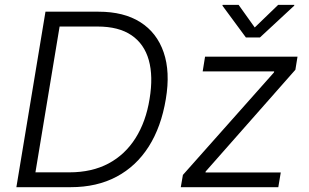

<svg xmlns="http://www.w3.org/2000/svg" viewBox="-20 -776 1282 796"><path d="M272.9 0H85.9L95.7 -61.5H267.6Q360.8 -61.5 429.7 -98.1Q498.5 -134.8 541.7 -203.1Q585 -271.5 600.1 -365.7Q615.7 -459.5 596.9 -526.6Q578.1 -593.8 525.1 -629.9Q472.2 -666 384.3 -666H193.4L204.1 -727.5H388.7Q493.2 -727.5 561.8 -684.1Q630.4 -640.6 658.4 -559.3Q686.5 -478 667.5 -365.2Q648.4 -250 596.7 -168.5Q544.9 -86.9 463.4 -43.5Q381.8 0 272.9 0ZM237.3 -727.5 116.7 0H47.9L168.5 -727.5ZM729.5 0 738.3 -50.8 1115.7 -475.6 1116.7 -480H820.3L830.1 -541H1213.4L1204.6 -486.8L832.5 -64.9L832 -61H1144L1133.8 0ZM969.2 -755.9 1036.1 -662.1 1133.3 -755.9H1200.2L1199.7 -752.4L1057.6 -620.6H999.5L902.3 -752.4L902.8 -755.9Z"/></svg>

Font: Inter 17pt Light
Style: Italic
Weight: 300
Italic angle: -9.3988°
Version: Version 4.001;git-66647c0bb